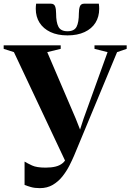

<svg xmlns="http://www.w3.org/2000/svg" viewBox="-38 -984 694 1020"><path d="M173.5 15.5Q146.5 15.5 126.5 9.8Q106.5 4 92.5 -1.5V-125.5Q108.5 -116 132.5 -104.8Q156.5 -93.5 204.5 -93.5Q235 -93.5 257.8 -99.2Q280.5 -105 295.8 -118.2Q311 -131.5 319 -153L316 -113L36 -707L-18.5 -724.5V-743H284.5V-724.5L213 -707L364.5 -353.5L393.5 -280L378.5 -268.5L406 -353.5L533.5 -707L464 -724.5V-743H635V-724.5L584 -707L355.5 -157Q345.5 -133.5 330.5 -104Q315.5 -74.5 294 -47.2Q272.5 -20 242.8 -2.2Q213 15.5 173.5 15.5ZM231.5 -964.5Q249.5 -964.5 254.8 -950.2Q260 -936 260 -913.5Q260 -865.5 272.5 -841.8Q285 -818 320.5 -818Q356.5 -818 368.8 -841.8Q381 -865.5 381 -913.5Q381 -936 386.5 -950.2Q392 -964.5 409.5 -964.5H487Q488 -958 488.5 -951.2Q489 -944.5 489 -937.5Q489 -895 469.2 -863.2Q449.5 -831.5 411.5 -813.8Q373.5 -796 320.5 -796Q267.5 -796 230 -813.8Q192.5 -831.5 172.2 -863.2Q152 -895 152 -937.5Q152 -944.5 152.5 -951.2Q153 -958 154 -964.5Z"/></svg>

Font: Merriweather 144pt
Style: Bold
Weight: 700
Version: Version 2.100